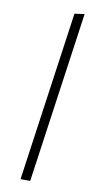

<svg xmlns="http://www.w3.org/2000/svg" viewBox="-86 -780 418 819"><g transform="rotate(10 123.5 -370.5)"><path d="M212 -741 107 0H65L169 -735Z"/></g></svg>

Font: Fira Sans Condensed ExtraLight
Style: Italic
Weight: 275
Width: 3
Italic angle: -8°
Designer: Carrois Corporate & Edenspiekermann AG
Foundry: Carrois Corporate GbR & Edenspiekermann AG
Version: Version 4.203